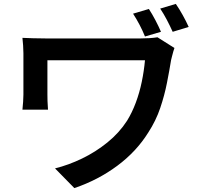

<svg xmlns="http://www.w3.org/2000/svg" viewBox="-20 -885 1040 984"><path d="M743 -839Q760 -813 776.5 -781.5Q793 -750 805 -722L723 -698Q711 -728 695.5 -757.5Q680 -787 662 -815ZM881 -865Q899 -839 916.5 -807.5Q934 -776 947 -747L865 -722Q851 -753 835 -783.5Q819 -814 801 -841ZM874 -639Q872 -633 868 -620.5Q864 -608 861.5 -596Q859 -584 857 -578Q848 -523 835.5 -459.5Q823 -396 801 -331Q779 -266 740 -206Q679 -108 580.5 -35Q482 38 361 79L262 -22Q331 -39 400.5 -72.5Q470 -106 530.5 -155Q591 -204 631 -266Q657 -308 676 -359Q695 -410 706.5 -465.5Q718 -521 723 -576Q710 -576 680.5 -576Q651 -576 610 -576Q569 -576 523 -576Q477 -576 430.5 -576Q384 -576 342.5 -576Q301 -576 269.5 -576Q238 -576 223 -576Q223 -567 223 -550Q223 -533 223 -512Q223 -491 223 -469.5Q223 -448 223 -430Q223 -412 223 -400Q223 -389 223.5 -367Q224 -345 226 -323H95Q97 -345 98.5 -363.5Q100 -382 100 -400Q100 -414 100 -442Q100 -470 100 -503Q100 -536 100 -565.5Q100 -595 100 -612Q100 -631 98.5 -651.5Q97 -672 95 -691Q119 -690 149 -689Q179 -688 213 -688Q221 -688 248.5 -688Q276 -688 315 -688Q354 -688 400.5 -688Q447 -688 493.5 -688Q540 -688 582.5 -688Q625 -688 656 -688Q687 -688 701 -688Q724 -688 746.5 -689.5Q769 -691 787 -694Z"/></svg>

Font: Noto Sans JP Thin SemiBold
Style: Regular
Weight: 600
Version: Version 2.004-H2;hotconv 1.0.118;makeotfexe 2.5.65603